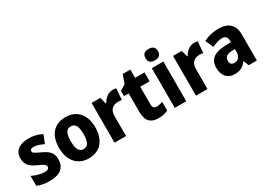

<svg xmlns="http://www.w3.org/2000/svg" viewBox="-12 -1527 3160 2297"><g transform="rotate(-30 1568.5 -379.0)"><path d="M427 -165C427 -259 375 -299 292 -337C207 -377 193 -387 193 -410C193 -430 210 -441 244 -441C285 -441 330 -424 377 -401L422 -515C360 -545 305 -559 241 -559C116 -559 37 -505 37 -402C37 -314 79 -270 167 -231C259 -190 271 -176 271 -152C271 -127 252 -113 207 -113C159 -113 93 -131 38 -158V-21C93 2 143 10 211 10C355 10 427 -53 427 -165Z M1000 -276C1000 -458 897 -559 751 -559C588 -559 500 -451 500 -276C500 -105 595 10 749 10C914 10 1000 -106 1000 -276ZM662 -275C662 -381 688 -431 750 -431C813 -431 838 -380 838 -276C838 -171 813 -118 750 -118C688 -118 662 -171 662 -275Z M1402 -559C1338 -559 1286 -512 1259 -460H1251L1227 -549H1107V0H1266V-277C1266 -370 1323 -403 1390 -403C1408 -403 1427 -401 1438 -397L1450 -554C1436 -557 1417 -559 1402 -559Z M1760 -121C1727 -121 1708 -139 1708 -178V-426H1838V-549H1708V-663H1603L1561 -547L1484 -498V-426H1548V-174C1548 -38 1609 10 1711 10C1767 10 1810 -1 1845 -18V-138C1816 -128 1789 -121 1760 -121Z M2019 -768C1967 -768 1933 -747 1933 -689C1933 -632 1968 -611 2019 -611C2069 -611 2105 -632 2105 -689C2105 -747 2070 -768 2019 -768ZM2098 -549H1939V0H2098Z M2527 -559C2463 -559 2411 -512 2384 -460H2376L2352 -549H2232V0H2391V-277C2391 -370 2448 -403 2515 -403C2533 -403 2552 -401 2563 -397L2575 -554C2561 -557 2542 -559 2527 -559Z M2865 -560C2785 -560 2714 -542 2656 -511L2704 -401C2755 -425 2801 -440 2844 -440C2889 -440 2914 -416 2914 -364V-346L2828 -343C2684 -337 2608 -283 2608 -166C2608 -57 2667 10 2762 10C2844 10 2885 -15 2928 -73H2931L2961 0H3073V-363C3073 -494 2997 -560 2865 -560ZM2869 -249 2914 -251V-204C2914 -145 2876 -109 2827 -109C2792 -109 2770 -127 2770 -169C2770 -217 2797 -246 2869 -249Z"/></g></svg>

Font: Noto Sans Gujarati UI SemiCondensed ExtraBold
Style: Regular
Weight: 800
Width: 4
Designer: Jelle Bosma - Monotype Design Team, Universal Thirst
Foundry: Monotype Imaging Inc.
Version: Version 2.106